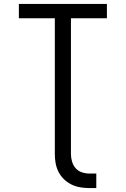

<svg xmlns="http://www.w3.org/2000/svg" viewBox="-20 -755 640 977"><path d="M434 202Q411 202 387.5 198Q364 194 343 183.5Q322 173 305 156.5Q288 140 277.5 119Q267 98 263 75Q259 52 259 29V-662H76V-735H524V-662H341V29Q341 48 346.5 67Q352 86 364.5 100.5Q377 115 396 121.5Q415 128 434 128H470V202Z"/></svg>

Font: Iosevka SS04 Extended
Style: Regular
Weight: 400
Width: 7
Monospace: yes
Designer: Belleve Invis
Foundry: Belleve Invis
Version: Version 19.0.0; ttfautohint (v1.8.4)